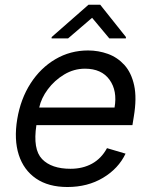

<svg xmlns="http://www.w3.org/2000/svg" viewBox="-20 -761 624 793"><path d="M258.5 11.4Q180 11.4 128.9 -23.6Q77.8 -58.6 57.5 -121.6Q37.3 -184.7 51.1 -268.5Q65 -352.3 106.2 -416.4Q147.4 -480.5 208.8 -516.5Q270.2 -552.6 343.8 -552.6Q386.4 -552.6 425.8 -538.4Q465.2 -524.1 494 -492.4Q522.7 -460.6 534.1 -408.4Q545.5 -356.2 532.7 -279.8L527 -244.3H130.3Q115.1 -144.2 153.8 -104Q192.5 -63.9 271.3 -63.9Q321.7 -63.9 360.3 -85.2Q398.8 -106.5 421.9 -149.1L498.6 -126.4Q469.1 -64.6 405.5 -26.6Q342 11.4 258.5 11.4ZM142 -316.8H453.1Q465.2 -386 432.4 -431.6Q399.5 -477.3 331 -477.3Q285.2 -477.3 245.2 -453.3Q205.3 -429.3 177.7 -392.4Q150.2 -355.5 142 -316.8ZM261.1 -602.3 360.4 -687.5 431.6 -602.3H499.8L500.2 -608L393.9 -741.5H345.6L193.4 -608L193 -602.3Z"/></svg>

Font: Inter UI
Style: Italic
Weight: 400
Italic angle: -9.39999°
Designer: Rasmus Andersson
Foundry: rsms
Version: 3.2;8d6f07862